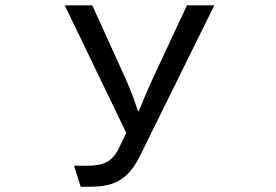

<svg xmlns="http://www.w3.org/2000/svg" viewBox="-20 -585 1040 724"><path d="M224.1 -564.9H328.1L453.1 -289.1Q480.5 -228.5 500 -166H502.9L507.3 -175.8Q541.5 -258.3 555.2 -287.1L685.1 -564.9H788.1L506.3 5.9Q471.2 77.1 418.5 101.6Q380.4 119.1 321.3 119.1H284.2L259.3 40H309.1Q357.9 40 383.8 25.4Q410.6 10.7 429.2 -27.8L456.1 -84Z"/></svg>

Font: FORM UDPGothic
Style: Regular
Weight: 400
Foundry: Pronama LLC
Version: Version 1.05101